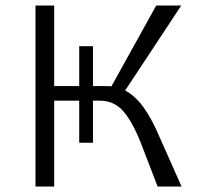

<svg xmlns="http://www.w3.org/2000/svg" viewBox="-20 -678 719 698"><path d="M640 0H553L491 -161Q460 -238 427 -275Q394 -312 343 -312H318V-159H268V-312H177V0H109V-658H177V-365H268V-510H318V-365H364Q378 -365 385 -364L548 -658H639L435 -349Q472 -329 501 -289Q530 -249 556 -189Z"/></svg>

Font: Ysabeau SC
Style: Regular
Weight: 400
Designer: Christian Thalmann (Catharsis Fonts)
Version: Version 0.003